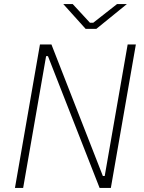

<svg xmlns="http://www.w3.org/2000/svg" viewBox="-20 -917 704 937"><path d="M53 0H93L205 -643H214L466 0H521L643 -700H603L491 -58H482L231 -700H175ZM398 -776H450L599 -897H551L435 -806H419L335 -897H289Z"/></svg>

Font: Fixel Text 20240404 ExtraLight
Style: Italic
Weight: 200
Width: 4
Italic angle: -10°
Designer: AlfaBravo + MacPaw
Foundry: Kyrylo Tkachov, Marchela Mozhyna, Serhii Makarenko, Maria Weinstein, Zakhar Kryvoshyya
Version: Version 1.211;Glyphs 3.2 (3225)